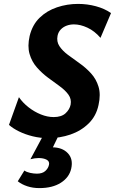

<svg xmlns="http://www.w3.org/2000/svg" viewBox="-20 -693 589 984"><path d="M227 15Q186 15 147.5 5.5Q109 -4 77.5 -19.5Q46 -35 26 -53L77 -195Q97 -166 126.5 -143Q156 -120 189.5 -106.5Q223 -93 255 -93Q295 -93 316 -112.5Q337 -132 342 -157Q347 -185 331 -207.5Q315 -230 286 -251Q257 -272 226 -295Q195 -318 169 -347.5Q143 -377 131.5 -416.5Q120 -456 132 -509Q146 -566 183 -602Q220 -638 272 -655.5Q324 -673 380 -673Q427 -673 471.5 -661Q516 -649 549 -626L495 -499Q465 -534 428.5 -551Q392 -568 359 -568Q339 -568 321.5 -561.5Q304 -555 291.5 -542Q279 -529 275 -510Q269 -480 284.5 -456.5Q300 -433 328 -412Q356 -391 388 -368.5Q420 -346 446.5 -317Q473 -288 485 -248.5Q497 -209 485 -155Q473 -98 434 -60Q395 -22 341 -3.5Q287 15 227 15ZM202 0H281L238 89L183 76Q194 68 211 65Q228 62 247 62Q299 62 327.5 92Q356 122 345 171Q335 216 292 243.5Q249 271 182 271Q148 271 119.5 261.5Q91 252 71 236L105 181Q116 189 134.5 193Q153 197 169 197Q197 197 212 183.5Q227 170 231 152Q235 134 219 125.5Q203 117 178 117Q168 117 157.5 118.5Q147 120 136 123Z"/></svg>

Font: Ysabeau Infant ExtraBold
Style: Italic
Weight: 800
Italic angle: -12°
Designer: Christian Thalmann (Catharsis Fonts)
Version: Version 2.001;gftools[0.9.30]; featfreeze: ss01,ss02,lnum